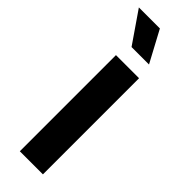

<svg xmlns="http://www.w3.org/2000/svg" viewBox="-249 -711 723 723"><g transform="rotate(45 112.0 -350.0)"><path d="M57 0H180V-512H57ZM-9 -700 77 -575H170L103 -700Z"/></g></svg>

Font: Vanilla Cream
Style: Bold
Weight: 700
Designer: Jeremy Tribby, Jinavaṁso
Foundry: Tribby Type
Version: Version 1.422;Glyphs 3.1.2 (3151)